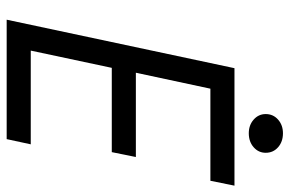

<svg xmlns="http://www.w3.org/2000/svg" viewBox="-170 -720 889 590"><g transform="rotate(90 275.0 -424.5)"><path d="M189 -700H550L535 -626H252L203 -397H462L447 -323H188L135 -74H423L407 0H119H40ZM330 -796Q330 -819 347 -834Q364 -849 389 -849Q415 -849 432 -834Q449 -819 449 -796Q449 -774 432 -759Q415 -744 389 -744Q364 -744 347 -759Q330 -774 330 -796Z"/></g></svg>

Font: PT Sans
Style: Italic
Weight: 400
Italic angle: -12°
Designer: A.Korolkova, O.Umpeleva, V.Yefimov
Foundry: ParaType Ltd
Version: Version 2.003W OFL